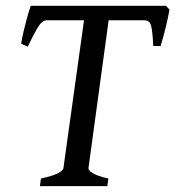

<svg xmlns="http://www.w3.org/2000/svg" viewBox="-20 -635 598 655"><path d="M558.1 -602.1Q554.2 -578.1 545.2 -541Q536.1 -503.9 527.8 -478H502.9Q500.5 -526.4 495.8 -546.1Q491.2 -565.9 471.2 -565.9H335.4L347.7 -615.2H546.4ZM279.8 -565.9H140.1Q131.3 -565.9 123.3 -559.3Q115.2 -552.7 104 -533.2Q92.8 -513.7 74.7 -475.6L52.2 -485.8Q54.7 -503.4 60.3 -527.3Q65.9 -551.3 72.5 -575.2Q79.1 -599.1 85 -615.2H283.2ZM349.6 -25.9 346.2 0H116.2L119.6 -25.9Q161.6 -35.2 178.5 -44.4Q195.3 -53.7 196.3 -61L267.1 -569.3Q268.6 -583 207 -589.4L210.4 -615.2H422.9L419.4 -589.4Q388.2 -585.9 370.1 -581.1Q352.1 -576.2 351.1 -569.3L281.7 -61Q281.2 -54.7 295.4 -44.9Q309.6 -35.2 349.6 -25.9Z"/></svg>

Font: Gentium Book Plus
Style: Italic
Weight: 400
Italic angle: -8°
Designer: Victor Gaultney, Annie Olsen, Iska Routamaa, Becca Hirsbrunner
Foundry: SIL International
Version: Version 6.101